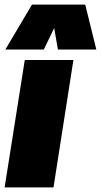

<svg xmlns="http://www.w3.org/2000/svg" viewBox="-28 -809 436 829"><path d="M203 0H-8L79 -550H289ZM-5 -595 110 -789H340L388 -595H222L206 -688L161 -595Z"/></svg>

Font: Georama ExtraCondensed Thin Black
Style: Italic
Weight: 900
Italic angle: -9°
Version: Version 1.001